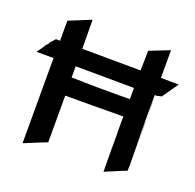

<svg xmlns="http://www.w3.org/2000/svg" viewBox="-153 -744 915 902"><g transform="rotate(20 305.0 -293.0)"><path d="M558 -475H556V-614H555V-613L456 -574C456 -530 455 -540 454 -475L162 -477C162 -523 161 -572 161 -622C119 -605 89 -592 51 -577C51 -526 51 -496 51 -477H40H30C23 -469 27 -472 15 -460C10 -455 6 -451 6 -450C6 -443 6 -448 -8 -431C-9 -428 -13 -421 -16 -417C-23 -408 -28 -400 -35 -390C-5 -390 23 -390 50 -390V-381V36C65 29 143 -2 158 -8L162 -9V-243C293 -243 306 -243 409 -244H452C451 7 453 100 452 -159C452 -199 453 -131 453 -104C453 -92 452 -75 453 -63V11C454 24 453 17 453 32C538 -4 535 -3 557 -11L558 -12V-13C558 -24 559 -33 559 -42C559 -90 558 -58 557 -246C557 -246 557 -150 556 -140V-219C556 -261 557 -225 557 -263C557 -256 556 -241 556 -229V-389C557 -389 557 -389 558 -389V-363C559 -358 558 -359 558 -348C558 -328 559 -311 559 -293C559 -322 559 -355 558 -389H569C573 -390 571 -391 573 -391C573 -392 585 -393 588 -394H590V-395L645 -474ZM428 -331C436 -331 304 -330 225 -332C205 -333 183 -333 161 -333V-389C316 -388 402 -388 453 -387C453 -370 453 -352 453 -331ZM415 -332C409 -332 404 -332 398 -332ZM428 -331C427 -332 423 -332 415 -332C419 -332 424 -332 428 -331ZM559 -273C559 -280 559 -286 559 -293V-270ZM559 -270 558 -232C559 -115 559 -166 559 -270Z"/></g></svg>

Font: HIVNotRetro
Style: Regular
Weight: 400
Designer: Feorag
Foundry: Feorag
Version: Version 1.000;PS 001.000;hotconv 1.0.88;makeotf.lib2.5.64775